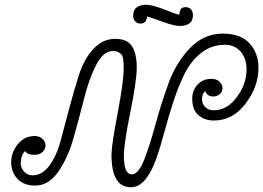

<svg xmlns="http://www.w3.org/2000/svg" viewBox="-20 -775 1105 806"><path d="M128 4Q79 4 53 -24.5Q27 -53 27 -94Q27 -136 55 -170Q83 -204 126 -204Q145 -204 158 -192.5Q171 -181 171 -164Q171 -148 158 -136.5Q145 -125 126 -125Q94 -125 85 -141Q67 -121 67 -88Q67 -70 81.5 -54.5Q96 -39 117 -39Q158 -39 188.5 -81.5Q219 -124 235.5 -187.5Q252 -251 272 -325.5Q292 -400 312.5 -463.5Q333 -527 372 -569.5Q411 -612 464 -612Q514 -612 534 -581Q554 -550 554 -492Q554 -436 527 -303.5Q500 -171 500 -122Q500 -43 533 -43Q561 -43 585 -104Q609 -165 632.5 -252Q656 -339 687.5 -425.5Q719 -512 777.5 -573Q836 -634 916 -634Q990 -634 1027.5 -593Q1065 -552 1065 -490Q1065 -411 1011 -340Q957 -269 878 -269Q839 -269 813 -291.5Q787 -314 787 -361Q787 -395 809 -419.5Q831 -444 868 -444Q889 -444 901.5 -432Q914 -420 914 -405Q914 -389 902 -379.5Q890 -370 875 -370Q850 -370 841 -393Q828 -380 828 -359Q828 -340 841 -326Q854 -312 877 -312Q933 -312 974 -367Q1015 -422 1015 -484Q1015 -529 990.5 -558Q966 -587 924 -587Q869 -587 826 -554Q783 -521 756.5 -468.5Q730 -416 709 -352Q688 -288 671 -224Q654 -160 635.5 -107.5Q617 -55 590.5 -22Q564 11 529 11Q448 11 448 -126Q448 -164 473.5 -298Q499 -432 499 -485Q499 -502 499 -507.5Q499 -513 497 -526.5Q495 -540 490.5 -545.5Q486 -551 477 -556Q468 -561 454 -561Q414 -561 384 -503Q354 -445 333 -361.5Q312 -278 288.5 -195Q265 -112 224.5 -54Q184 4 128 4ZM737 -666Q721 -666 702.5 -671Q684 -676 665.5 -682.5Q647 -689 629.5 -695.5Q612 -702 597 -706Q597 -695 591 -685.5Q585 -676 568 -676Q557 -676 548 -685Q539 -694 539 -708Q539 -734 554.5 -744.5Q570 -755 592 -755Q608 -755 626 -750Q644 -745 662.5 -738Q681 -731 699 -724Q717 -717 733 -713Q733 -724 738 -734.5Q743 -745 760 -745Q774 -745 782 -735.5Q790 -726 790 -712Q790 -686 774 -676Q758 -666 737 -666Z"/></svg>

Font: Bonbon
Style: Regular
Weight: 400
Designer: Ksenia Erulevich
Foundry: Cyreal (www.cyreal.org)
Version: Version 1.000